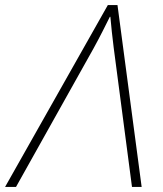

<svg xmlns="http://www.w3.org/2000/svg" viewBox="-71 -735 641 755"><path d="M-51 0H-8L297 -545C324 -594 344 -635 361 -669H363C366 -635 371 -586 376 -548L448 0H486L391 -715H353Z"/></svg>

Font: Noto Sans ExtraLight
Style: Italic
Weight: 200
Italic angle: -12°
Designer: Monotype Design Team
Foundry: Monotype Imaging Inc.
Version: Version 2.013